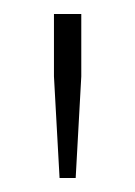

<svg xmlns="http://www.w3.org/2000/svg" viewBox="-20 -708 192 274"><path d="M65 -454 57 -599V-688H96V-599L88 -454Z"/></svg>

Font: Saira Thin SemiCondensed
Style: Regular
Weight: 100
Width: 4
Version: Version 1.101